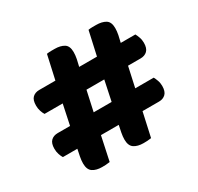

<svg xmlns="http://www.w3.org/2000/svg" viewBox="-135 -778 975 944"><g transform="rotate(-30 352.5 -306.0)"><path d="M550 -364 525 -250H630Q635 -241 640.5 -226Q646 -211 646 -194Q646 -163 631.5 -149Q617 -135 594 -135H500L470 1Q458 3 447.5 3.5Q437 4 426 4Q393 4 373 -9.5Q353 -23 353 -58Q353 -75 357 -96Q361 -117 365 -135H264L235 1Q223 3 212 3.5Q201 4 191 4Q158 4 138 -9.5Q118 -23 118 -58Q118 -75 122 -96Q126 -117 130 -135H48Q42 -144 37 -159Q32 -174 32 -191Q32 -222 46.5 -236Q61 -250 85 -250H155L179 -364H76Q70 -373 65 -388Q60 -403 60 -420Q60 -452 74.5 -465.5Q89 -479 112 -479H204L234 -614Q247 -616 258.5 -616Q270 -616 279 -616Q311 -616 331.5 -603.5Q352 -591 352 -556Q352 -538 348 -518Q344 -498 339 -479H440L470 -614Q482 -616 493.5 -616Q505 -616 514 -616Q547 -616 567.5 -603.5Q588 -591 588 -556Q588 -538 584 -518Q580 -498 575 -479H658Q663 -470 668.5 -455Q674 -440 674 -423Q674 -392 659.5 -378Q645 -364 621 -364ZM289 -250H391L415 -364H314Z"/></g></svg>

Font: Baloo Chettan 2
Style: Bold
Weight: 700
Designer: Maithili Shingre, Unnati Kotecha and Ek Type
Foundry: Ek Type
Version: Version 1.640;hotconv 1.0.111;makeotfexe 2.5.65597; ttfautoh